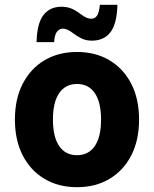

<svg xmlns="http://www.w3.org/2000/svg" viewBox="-20 -766 640 798"><path d="M300 12Q223 12 165 -22.5Q107 -57 74.5 -120Q42 -183 42 -269Q42 -355 74.5 -418Q107 -481 165 -515.5Q223 -550 300 -550Q377 -550 435 -515.5Q493 -481 525.5 -418Q558 -355 558 -269Q558 -183 525.5 -120Q493 -57 435 -22.5Q377 12 300 12ZM300 -121Q348 -121 374 -159Q400 -197 400 -269Q400 -341 374 -379Q348 -417 300 -417Q252 -417 226 -379Q200 -341 200 -269Q200 -197 226 -159Q252 -121 300 -121ZM362 -597Q339 -597 321.5 -605Q304 -613 285 -627Q260 -647 241 -647Q227 -647 217 -634.5Q207 -622 205 -591H132Q134 -670 161 -704Q188 -738 235 -738Q260 -738 279 -729.5Q298 -721 317 -706Q341 -688 359 -688Q374 -688 383 -700.5Q392 -713 395 -746H468Q466 -667 439 -632Q412 -597 362 -597Z"/></svg>

Font: Geist Mono ExtraBold
Style: Regular
Weight: 800
Monospace: yes
Designer: Basement.studio, Andrés Briganti, Mateo Zaragoza
Foundry: Basement.studio, Vercel, Andrés Briganti, Guido Ferreyra, Mateo Zaragoza
Version: Version 1.500; ttfautohint (v1.8.4.7-5d5b)